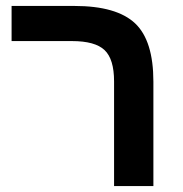

<svg xmlns="http://www.w3.org/2000/svg" viewBox="-20 -626 616 646"><path d="M496.1 -351.1V0H363.8V-352.1Q363.8 -427.2 331.8 -457.5Q299.8 -487.8 222.2 -487.8H19V-606H230Q373 -606 435.1 -546.9Q496.1 -488.8 496.1 -351.1Z"/></svg>

Font: Libra Sans Modern
Style: Bold
Weight: 700
Foundry: Stefan Peev, Context Ltd
Version: Version 1.000